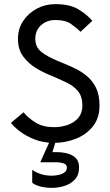

<svg xmlns="http://www.w3.org/2000/svg" viewBox="-20 -686 535 930"><path d="M241 6Q190 6 148 -10.5Q106 -27 76.5 -49.5Q47 -72 33 -91L94 -142Q117 -114 153 -92Q189 -70 241 -70Q278 -70 309.5 -81.5Q341 -93 360 -116Q379 -139 379 -174Q379 -218 358.5 -243.5Q338 -269 305 -285Q272 -301 232 -318Q195 -332 157 -354.5Q119 -377 93 -411.5Q67 -446 67 -498Q67 -547 92.5 -585Q118 -623 159 -644.5Q200 -666 248 -666Q318 -666 359.5 -641Q401 -616 427 -585L370 -532Q349 -553 322.5 -571Q296 -589 248 -589Q207 -589 179 -564Q151 -539 151 -498Q151 -458 180.5 -434.5Q210 -411 264 -389Q302 -374 337.5 -357.5Q373 -341 401 -317.5Q429 -294 445.5 -260Q462 -226 462 -174Q462 -114 430 -74Q398 -34 347.5 -14Q297 6 241 6ZM255 100H175L221 -2H250L234 51H255Q280 51 305 57Q330 63 346.5 79Q363 95 363 125Q363 161 343 183Q323 205 292.5 214.5Q262 224 231 224Q203 224 176.5 217.5Q150 211 136 199V136Q145 145 171.5 155Q198 165 231 165Q246 165 263 161.5Q280 158 292 149.5Q304 141 304 126Q304 110 287 105Q270 100 255 100Z"/></svg>

Font: Lil Grotesk Medium
Style: Regular
Weight: 500
Designer: Bastien Sozeau
Foundry: NBR — Bastien Sozeau
Version: Version 3.003; ttfautohint (v1.8.4.7-5d5b);gftools[0.9.33]